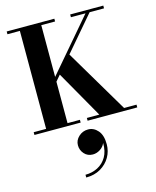

<svg xmlns="http://www.w3.org/2000/svg" viewBox="-158 -856 1095 1344"><g transform="rotate(-15 390.0 -184.0)"><path d="M298.1 148.7Q298.1 112.8 326.7 86.3Q355.2 59.8 395 59.8Q435.8 59.8 465.5 93.9Q495.1 127.9 495.1 193.8Q495.1 243.9 470.5 286.6Q445.8 329.3 401 355.5Q356.2 381.6 296.1 381.6V361.6Q344.2 361.6 384.9 341.1Q425.5 320.6 449.7 279.8Q473.9 239 472.9 178.5Q461.7 205.6 436.5 221.7Q411.4 237.8 383.5 237.8Q345.9 237.8 322 211.2Q298.1 184.6 298.1 148.7ZM22.9 -20H113V-730H22.9V-750H368.2V-730H268.1V-355L588.6 -730H482.9V-750H722.9V-730H618.4L405 -480.5L678 -20H768.1V0H408.2V-20H498.5L303.7 -362.1L268.1 -320.3V-20H357.9V0H22.9Z"/></g></svg>

Font: Bodoni* 11
Style: Bold
Weight: 700
Version: Version 2.000; ttfautohint (v1.8.1)